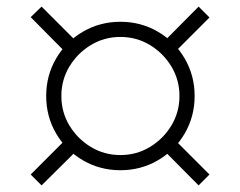

<svg xmlns="http://www.w3.org/2000/svg" viewBox="-20 -656 729 582"><path d="M345 -140Q283 -140 231.5 -170Q180 -200 150 -251.5Q120 -303 120 -365Q120 -427 150 -478.5Q180 -530 231.5 -560Q283 -590 345 -590Q407 -590 458.5 -560Q510 -530 540 -478.5Q570 -427 570 -365Q570 -303 540 -251.5Q510 -200 458.5 -170Q407 -140 345 -140ZM345 -186Q394 -186 434.5 -210.5Q475 -235 499.5 -275.5Q524 -316 524 -365Q524 -414 499.5 -454.5Q475 -495 434.5 -519.5Q394 -544 345 -544Q296 -544 255.5 -519.5Q215 -495 190.5 -454.5Q166 -414 166 -365Q166 -316 190.5 -275.5Q215 -235 255.5 -210.5Q296 -186 345 -186ZM106 -94 73 -127 183 -237 216 -203ZM582 -94 473 -204 505 -237 615 -127ZM183 -493 73 -604 106 -636 216 -526ZM505 -493 473 -526 582 -636 615 -603Z"/></svg>

Font: M PLUS 1 Thin Light
Style: Regular
Weight: 300
Version: Version 1.001